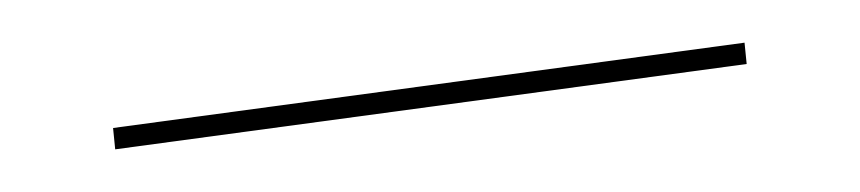

<svg xmlns="http://www.w3.org/2000/svg" viewBox="-20 -275 403 90"><path d="M34 -205 33 -215 329 -255 330 -245Z"/></svg>

Font: EauTest Hairline
Style: Regular
Weight: 250
Designer: Christian Thalmann (Catharsis Fonts)
Version: Version 0.001;PS 000.001;hotconv 1.0.88;makeotf.lib2.5.64775